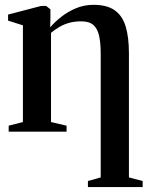

<svg xmlns="http://www.w3.org/2000/svg" viewBox="-20 -546 620 796"><path d="M344.5 229.5V204.5L397.5 189.5V-323.5Q397.5 -366 391.2 -396Q385 -426 367.8 -441.8Q350.5 -457.5 317.5 -457.5Q289.5 -457.5 267.5 -451.5Q245.5 -445.5 227 -434.8Q208.5 -424 191.5 -410V-40L256 -25V0H16V-25L75 -40V-441L13.5 -460.5V-485.5L151 -521.5H171L189 -507.5V-468L188 -432.5Q206.5 -454.5 233.8 -476Q261 -497.5 295 -511.8Q329 -526 367.5 -526Q423.5 -526 455.5 -503.5Q487.5 -481 501 -436.2Q514.5 -391.5 514.5 -325.5V189.5L571.5 204.5V229.5Z"/></svg>

Font: Merriweather 120pt SemiBold
Style: Regular
Weight: 600
Version: Version 2.100